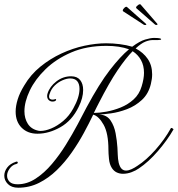

<svg xmlns="http://www.w3.org/2000/svg" viewBox="-35 -806 830 896"><path d="M637 -690 540 -753Q538 -754 538 -757Q538 -763 546 -770Q554 -777 558 -773L646 -695Q648 -693 648 -692Q648 -690 644.5 -689.5Q641 -689 637 -690ZM689 -691 602 -767Q600 -768 600 -771Q601 -777 610 -783Q619 -789 622 -784L699 -695Q700 -693 700 -692Q700 -690 696.5 -689.5Q693 -689 689 -691ZM50 70Q19 70 2 53Q-15 36 -15 14Q-15 -6 -1.5 -24Q12 -42 39 -51Q40 -51 40.5 -51.5Q41 -52 42 -52Q48 -52 48 -47Q48 -43 42 -41Q23 -37 10.5 -20Q-2 -3 -2 14Q-2 30 9.5 42Q21 54 47 54Q91 54 131.5 27.5Q172 1 207.5 -41Q243 -83 273 -131.5Q303 -180 327.5 -226Q352 -272 369 -305Q428 -415 477.5 -479Q527 -543 567 -576Q545 -584 518.5 -588Q492 -592 462 -592Q369 -592 298 -561.5Q227 -531 178 -483.5Q129 -436 104 -383.5Q79 -331 79 -287Q79 -253 95 -228Q111 -203 144 -196Q147 -195 155 -195Q176 -195 204 -206.5Q232 -218 260 -241.5Q288 -265 307 -300Q336 -352 336 -391Q336 -414 325.5 -427Q315 -440 292 -440Q277 -440 257 -431.5Q237 -423 220.5 -407Q204 -391 197 -369Q194 -362 194 -356Q194 -347 199 -344Q204 -341 210 -341Q219 -341 223 -344Q227 -344 227 -340Q227 -338 223 -335Q219 -332 210 -332Q200 -332 192.5 -339Q185 -346 185 -358Q185 -361 185.5 -364Q186 -367 187 -370Q197 -402 228 -426Q259 -450 297 -450Q325 -450 339 -432.5Q353 -415 353 -386Q353 -349 332 -307Q301 -243 247 -212.5Q193 -182 140 -182Q94 -182 66 -210Q38 -238 38 -285Q38 -311 47.5 -342Q57 -373 78 -407Q108 -458 153.5 -495Q199 -532 252 -556.5Q305 -581 359 -592.5Q413 -604 460 -604Q492 -604 523.5 -600Q555 -596 582 -588Q617 -614 642.5 -621.5Q668 -629 683 -629Q717 -629 717 -623Q717 -619 701 -619Q691 -619 676.5 -619Q662 -619 643 -611.5Q624 -604 598 -580Q634 -561 654.5 -531Q675 -501 675 -459Q675 -438 669 -414Q658 -368 627 -339.5Q596 -311 557.5 -296.5Q519 -282 483 -277Q447 -272 427 -272Q463 -270 480.5 -244.5Q498 -219 504.5 -184Q511 -149 513 -117Q514 -104 514.5 -84Q515 -64 519 -46Q524 -27 532.5 -18.5Q541 -10 553 -10Q565 -10 579 -16.5Q593 -23 606 -32Q648 -59 690.5 -107Q733 -155 762 -207Q762 -209 764 -209Q767 -209 771.5 -206Q776 -203 774 -201Q746 -152 702 -101Q658 -50 613 -20Q599 -10 579 -2.5Q559 5 539 5Q523 5 509.5 -1.5Q496 -8 487 -22Q476 -39 473.5 -65Q471 -91 471 -107Q471 -184 448.5 -224Q426 -264 400 -271Q381 -231 356 -185Q331 -139 299.5 -94Q268 -49 230 -12Q192 25 147 47.5Q102 70 50 70ZM403 -279Q428 -279 461.5 -285Q495 -291 528.5 -304.5Q562 -318 588.5 -342Q615 -366 626 -403Q637 -439 637 -466Q637 -500 623 -525.5Q609 -551 584 -567Q553 -536 514 -478.5Q475 -421 425 -323Q420 -313 414 -301.5Q408 -290 403 -279ZM637 -690 540 -753Q538 -754 538 -757Q538 -763 546 -770Q554 -777 558 -773L646 -695Q648 -693 648 -692Q648 -690 644.5 -689.5Q641 -689 637 -690Z"/></svg>

Font: Gwendolyn
Style: Regular
Weight: 400
Designer: Robert E. Leuschke
Foundry: Robert E. Leuschke
Version: Version 1.010; ttfautohint (v1.8.3)